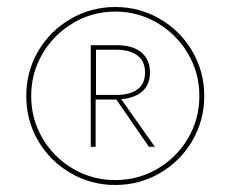

<svg xmlns="http://www.w3.org/2000/svg" viewBox="-20 -722 658 548"><path d="M55 -448Q55 -518 89 -576Q123 -634 181.5 -668Q240 -702 309 -702Q378 -702 436.5 -668Q495 -634 529 -575.5Q563 -517 563 -448Q563 -379 529 -320.5Q495 -262 436.5 -228Q378 -194 309 -194Q240 -194 181.5 -228Q123 -262 89 -320Q55 -378 55 -448ZM549 -448Q549 -514 516.5 -569Q484 -624 429 -656.5Q374 -689 309 -689Q244 -689 189 -656.5Q134 -624 101.5 -569Q69 -514 69 -448Q69 -382 101.5 -327Q134 -272 189 -240Q244 -208 309 -208Q374 -208 429 -240Q484 -272 516.5 -327Q549 -382 549 -448ZM239 -593H313Q359 -593 383.5 -572.5Q408 -552 408 -515Q408 -480 386 -461Q364 -442 326 -439L422 -303H405L312 -438H253V-303H239ZM394 -515Q394 -547 372.5 -563.5Q351 -580 312 -580H254V-451H312Q351 -451 372.5 -467Q394 -483 394 -515Z"/></svg>

Font: Hanken Grotesk Thin
Style: Regular
Weight: 100
Designer: Alfredo Marco Pradil
Foundry: Hanken Design Co.
Version: Version 3.014